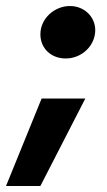

<svg xmlns="http://www.w3.org/2000/svg" viewBox="-82 -483 354 637"><path d="M136 -289C190 -289 234 -332 234 -383C234 -427 198 -463 150 -463C99 -463 52 -422 52 -369C52 -323 87 -289 136 -289ZM-62 134H52L201 -156H56Z"/></svg>

Font: Fixel Text 20240404
Style: Bold Italic
Weight: 700
Width: 4
Italic angle: -10°
Designer: AlfaBravo + MacPaw
Foundry: Kyrylo Tkachov, Marchela Mozhyna, Serhii Makarenko, Maria Weinstein, Zakhar Kryvoshyya
Version: Version 1.211;Glyphs 3.2 (3225)